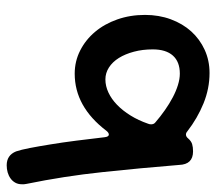

<svg xmlns="http://www.w3.org/2000/svg" viewBox="-56 -558 640 568"><g transform="rotate(-90 264.0 -274.0)"><path d="M60.1 -64Q50.8 -178.2 38.8 -291Q26.9 -403.8 3.9 -516.1Q2.9 -520 2.9 -523.2Q2.9 -526.4 2.9 -529.3Q2.9 -540.5 7.6 -548.8Q12.2 -557.1 20 -562.7Q27.8 -568.4 37.8 -571.3Q47.9 -574.2 59.1 -574.2Q88.9 -574.2 100.1 -546.4Q105 -532.2 110.1 -505.9Q115.2 -479.5 120.8 -444.8Q126.5 -410.2 131.8 -368.9Q137.2 -327.6 142.1 -284.2Q143.6 -272 149.9 -272Q155.3 -272 161.1 -279.3Q232.4 -373 330.1 -373Q366.7 -373 398.4 -356.9Q430.2 -340.8 453.6 -313Q477.1 -285.2 490.5 -247.1Q503.9 -209 503.9 -165Q503.9 -124 491 -88.9Q478 -53.7 455.1 -28.3Q432.1 -2.9 400.6 11.5Q369.1 25.9 332 25.9Q286.1 25.9 242.2 8.1Q198.2 -9.8 159.2 -40Q154.8 -43.9 149.9 -43.9Q143.6 -43.9 138.2 -37.1Q130.4 -28.3 121.6 -25.6Q112.8 -22.9 100.1 -22.9Q61.5 -22.9 60.1 -64ZM313 -282.2Q293.5 -282.2 274.2 -273.2Q254.9 -264.2 237.8 -247.6Q220.7 -231 206.3 -207.8Q191.9 -184.6 182.1 -156.2Q181.2 -154.8 180.7 -151.9Q180.2 -148.9 180.2 -147Q180.2 -138.7 186 -134.3Q203.6 -119.1 222.4 -106Q241.2 -92.8 259.8 -83Q278.3 -73.2 296.4 -67.6Q314.5 -62 330.1 -62Q365.2 -62 383.5 -82.5Q401.9 -103 401.9 -142.1Q401.9 -172.4 395 -198Q388.2 -223.6 376.5 -242.4Q364.7 -261.2 348.4 -271.7Q332 -282.2 313 -282.2Z"/></g></svg>

Font: Gochi Hand Cyrillic
Style: Regular
Weight: 400
Designer: Juan Pablo del Peral; Denis Ignatov
Foundry: Juan Pablo del Peral; Denis Ignatov
Version: Version 1.00 June 29, 2018, initial release